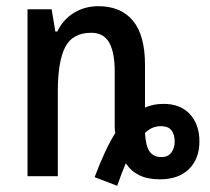

<svg xmlns="http://www.w3.org/2000/svg" viewBox="-20 -570 680 621"><path d="M286 3Q303 -42 319.5 -77.5Q336 -113 353 -140Q351 -148 351 -160Q351 -172 351 -181V-339Q351 -401 333 -432.5Q315 -464 275 -464Q215 -464 191 -418Q167 -372 167 -274V0H69V-540H147L159 -468H165Q185 -508 220 -529Q255 -550 298 -550Q371 -550 410 -503Q449 -456 449 -360V-222Q475 -234 509 -234Q564 -234 594.5 -200.5Q625 -167 625 -112Q625 -57 591.5 -23.5Q558 10 497 10Q457 10 430 -3.5Q403 -17 387 -42Q374 -12 359 31ZM502 -62Q524 -62 534.5 -77Q545 -92 545 -111Q545 -162 501 -162Q471 -162 449 -140Q451 -99 463.5 -80.5Q476 -62 502 -62Z"/></svg>

Font: Noto Sans Condensed Medium
Style: Regular
Weight: 500
Width: 3
Designer: Monotype Design Team
Foundry: Monotype Imaging Inc.
Version: Version 2.013; ttfautohint (v1.8.4.7-5d5b)